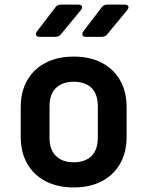

<svg xmlns="http://www.w3.org/2000/svg" viewBox="-20 -805 640 834"><path d="M300 9.2Q229.9 9.2 178.2 -17.7Q126.5 -44.6 98.2 -94.1Q70 -143.6 70 -210.8V-339.2Q70 -406.8 98.2 -456.1Q126.5 -505.4 178.2 -532.3Q229.9 -559.2 300 -559.2Q371.1 -559.2 422.3 -532.3Q473.5 -505.4 501.8 -456.1Q530 -406.8 530 -339.2V-210.8Q530 -143.6 501.8 -94.1Q473.5 -44.6 422.1 -17.7Q370.7 9.2 300 9.2ZM300 -100.1Q350.2 -100.1 377.6 -127.5Q404.9 -155 404.9 -206.7V-343.3Q404.9 -395.6 377.6 -422.8Q350.2 -449.9 300 -449.9Q250.8 -449.9 222.9 -422.8Q195.1 -395.6 195.1 -343.3V-206.7Q195.1 -155 222.9 -127.5Q250.8 -100.1 300 -100.1ZM354.1 -645Q341.7 -645 338.4 -652Q335.1 -659 342.1 -669L421.7 -773Q430.1 -785 445.7 -785H520.6Q533.6 -785 537.1 -778.5Q540.6 -772 532.6 -761L446.6 -657Q437.6 -645 422.6 -645ZM152.8 -645Q140.4 -645 137.1 -652Q133.8 -659 140.8 -669L220.5 -773Q228.9 -785 244.5 -785H319.3Q332.3 -785 335.8 -778.5Q339.3 -772 331.3 -761L245.3 -657Q236.3 -645 221.3 -645Z"/></svg>

Font: Pitagon Sans Mono
Style: Regular
Weight: 400
Monospace: yes
Designer: Travis Tran
Foundry: Pitagon
Version: Version 1.001;gftools[0.9.26]